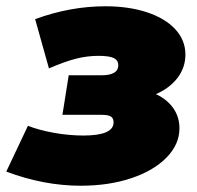

<svg xmlns="http://www.w3.org/2000/svg" viewBox="-51 -579 629 612"><path d="M521 -170Q521 -119 480 -77Q439 -35 367.5 -11Q296 13 206 13Q89 13 -31 -32L38 -178Q74 -164 121.5 -155.5Q169 -147 215 -147Q311 -147 311 -189Q311 -202 302.5 -207.5Q294 -213 273 -213H148L168 -339H272Q326 -339 326 -371Q326 -387 311.5 -394Q297 -401 263 -401Q227 -401 191.5 -392Q156 -383 105 -361L61 -518Q173 -559 285 -559Q359 -559 417 -540Q475 -521 507.5 -486Q540 -451 540 -405Q540 -364 515 -331Q490 -298 446 -279Q482 -262 501.5 -234Q521 -206 521 -170Z"/></svg>

Font: Montserrat Alternates Black
Style: Italic
Weight: 900
Italic angle: -11.3°
Designer: Julieta Ulanovsky
Foundry: Julieta Ulanovsky
Version: Version 7.200